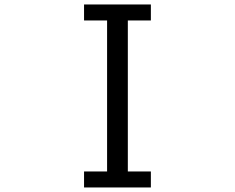

<svg xmlns="http://www.w3.org/2000/svg" viewBox="-20 -805 1040 850"><path d="M352.1 -714.4V-785.2H647.9V-714.4H545.9V-45.9H647.9V24.9H352.1V-45.9H454.1V-714.4Z"/></svg>

Font: BIZ UDPGothic
Style: Regular
Weight: 400
Designer: TypeBank Co., Ltd.
Foundry: Morisawa Inc.
Version: Version 1.051